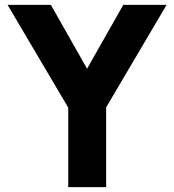

<svg xmlns="http://www.w3.org/2000/svg" viewBox="-20 -765 712 785"><path d="M259 -325 11 -745H188L336 -484L484 -745H661L414 -326V0H259Z"/></svg>

Font: Eudoxus Sans ExtraBold
Style: Regular
Weight: 800
Designer: Stijn de Vries
Foundry: tokotype
Version: Version 2.005